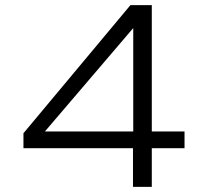

<svg xmlns="http://www.w3.org/2000/svg" viewBox="-20 -725 788 745"><path d="M496 0V-150H71V-208L486 -705H569V-215H696V-150H569V0ZM497 -215V-622H502L139 -197L130 -215Z"/></svg>

Font: Nunito Sans 7pt Expanded Light
Style: Regular
Weight: 300
Width: 7
Designer: Vernon Adams
Foundry: Vernon Adams
Version: Version 3.101;gftools[0.9.27]